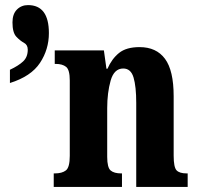

<svg xmlns="http://www.w3.org/2000/svg" viewBox="-20 -734 777 754"><path d="M191 0H459V-53H456Q428 -53 414.5 -64.5Q401 -76 401 -118V-309Q401 -370 414.5 -417.5Q428 -465 464 -465Q494 -465 504.5 -429.5Q515 -394 515 -330V0H717V-53H713Q685 -53 673.5 -65Q662 -77 662 -123V-356Q662 -457 628 -503Q594 -549 528 -549Q476 -549 447.5 -526Q419 -503 402 -464H398L388 -536H195V-483H199Q225 -483 239.5 -471.5Q254 -460 254 -418V-122Q254 -77 239 -65Q224 -53 195 -53H191ZM19 -408Q102 -434 137 -487Q172 -540 172 -604Q172 -714 90 -714Q64 -714 46.5 -696.5Q29 -679 29 -646Q29 -606 44 -590Q59 -574 74 -566Q89 -558 89 -539Q89 -510 71 -493Q53 -476 19 -460Z"/></svg>

Font: Noto Serif ExtraCondensed Extra
Style: Regular
Weight: 800
Width: 3
Designer: Monotype Design Team
Foundry: Monotype Imaging Inc.
Version: Version 1.002